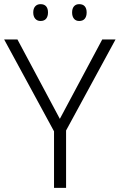

<svg xmlns="http://www.w3.org/2000/svg" viewBox="-20 -904 576 924"><path d="M268 -332 472 -714H536L298 -276V0H240V-272L0 -714H64ZM140 -844Q140 -863 149.5 -873.5Q159 -884 175 -884Q193 -884 202 -873.5Q211 -863 211 -844Q211 -825 202 -814Q193 -803 175 -803Q159 -803 149.5 -814Q140 -825 140 -844ZM327 -844Q327 -863 336 -873.5Q345 -884 361 -884Q379 -884 388 -873.5Q397 -863 397 -844Q397 -825 388 -814Q379 -803 361 -803Q345 -803 336 -814Q327 -825 327 -844Z"/></svg>

Font: Noto Sans Georgian Light
Style: Regular
Weight: 300
Version: Version 2.002